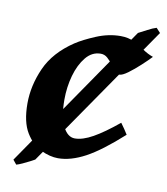

<svg xmlns="http://www.w3.org/2000/svg" viewBox="-70 -568 608 698"><g transform="rotate(10 234.0 -219.5)"><path d="M457.5 -402.8Q443.8 -388.2 422.1 -368.2Q400.4 -348.1 379.9 -333Q359.4 -317.9 348.1 -317.9Q339.4 -317.9 331.1 -327.4Q322.8 -336.9 313.7 -349.6Q304.7 -362.3 293.9 -371.8Q283.2 -381.3 269 -381.3Q236.8 -381.3 214.1 -353.5Q191.4 -325.7 179.4 -283Q167.5 -240.2 167.5 -194.3Q167.5 -131.3 184.8 -96.4Q202.1 -61.5 229 -61.5Q257.8 -61.5 295.7 -82.8Q333.5 -104 385.7 -147Q389.6 -142.1 400.1 -126.7Q410.6 -111.3 412.6 -107.4Q335.9 -38.1 282 -9Q228 20 181.2 20Q151.9 20 118.4 4.4Q85 -11.2 61.3 -50Q37.6 -88.9 37.6 -157.2Q37.6 -223.1 66.7 -288.3Q95.7 -353.5 167.5 -401.4Q194.8 -419.4 239.7 -438.2Q284.7 -457 329.1 -457Q357.9 -457 379.2 -446.3Q400.4 -435.5 418.9 -422.6Q437.5 -409.7 457.5 -402.8ZM467.8 -492.7 101.1 39.1Q96.2 42 84 48.3Q71.8 54.7 58.3 60.8Q44.9 66.9 36.1 69.3L22.9 53.2L388.7 -479Q401.9 -485.4 420.4 -495.4Q439 -505.4 452.6 -509.3Z"/></g></svg>

Font: Gentium Book Plus
Style: Bold Italic
Weight: 700
Italic angle: -8°
Designer: Victor Gaultney, Annie Olsen, Iska Routamaa, Becca Hirsbrunner
Foundry: SIL International
Version: Version 6.101